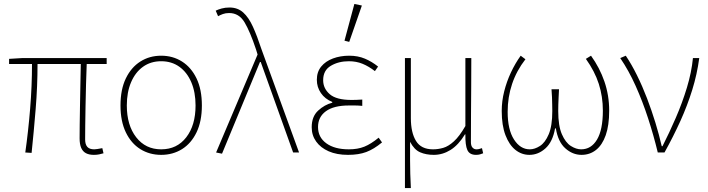

<svg xmlns="http://www.w3.org/2000/svg" viewBox="-20 -772 3582 972"><path d="M455 12Q431 12 415 3.5Q399 -5 391 -23.5Q383 -42 383 -72Q383 -97 383.5 -140.5Q384 -184 385 -237.5Q386 -291 387 -346Q388 -401 389 -448H170Q170 -336 160.5 -219.5Q151 -103 140 2L108 0Q123 -105 132.5 -221Q142 -337 142 -448H26V-474L92 -478H520V-448H419Q417 -400 415.5 -344Q414 -288 413 -233.5Q412 -179 411.5 -135Q411 -91 411 -66Q411 -41 422 -28.5Q433 -16 457 -16Q463 -16 472.5 -17.5Q482 -19 498 -22L504 4Q493 7 482 9.5Q471 12 455 12Z M796 12Q737 12 690.5 -17Q644 -46 617 -102Q590 -158 590 -238Q590 -319 617 -375Q644 -431 690.5 -460.5Q737 -490 796 -490Q855 -490 901.5 -460.5Q948 -431 975 -375Q1002 -319 1002 -238Q1002 -158 975 -102Q948 -46 901.5 -17Q855 12 796 12ZM796 -16Q876 -16 923 -77Q970 -138 970 -238Q970 -305 948.5 -355.5Q927 -406 888 -434Q849 -462 796 -462Q743 -462 704 -434Q665 -406 643.5 -355.5Q622 -305 622 -238Q622 -138 669.5 -77Q717 -16 796 -16Z M1104 6 1074 0 1284 -496 1276 -522Q1246 -612 1218 -659Q1190 -706 1140 -706Q1122 -706 1108.5 -701Q1095 -696 1084 -690L1072 -718Q1084 -724 1102 -729Q1120 -734 1142 -734Q1183 -734 1211 -709Q1239 -684 1260.5 -636.5Q1282 -589 1304 -522L1494 0H1464L1300 -458H1296Z M1742 12Q1685 12 1644 -6Q1603 -24 1580.5 -55.5Q1558 -87 1558 -128Q1558 -182 1590.5 -212Q1623 -242 1662 -252V-256Q1625 -271 1604.5 -301Q1584 -331 1584 -368Q1584 -408 1606 -435Q1628 -462 1665.5 -476Q1703 -490 1748 -490Q1792 -490 1827.5 -475Q1863 -460 1894 -435L1878 -412Q1847 -436 1815.5 -449Q1784 -462 1746 -462Q1694 -462 1655 -439Q1616 -416 1616 -366Q1616 -324 1649.5 -295Q1683 -266 1760 -266Q1774 -266 1784.5 -266.5Q1795 -267 1814 -268V-236Q1793 -238 1778 -238Q1763 -238 1746 -238Q1670 -238 1630 -209Q1590 -180 1590 -129Q1590 -77 1632 -46.5Q1674 -16 1746 -16Q1791 -16 1824.5 -29.5Q1858 -43 1897 -75L1914 -51Q1873 -17 1834.5 -2.5Q1796 12 1742 12ZM1748 -560 1724 -566 1774 -752 1812 -744Z M2030 180V-478H2060V-174Q2060 -101 2086 -58.5Q2112 -16 2172 -16Q2198 -16 2224 -23.5Q2250 -31 2278 -56.5Q2306 -82 2336 -134V-478H2366Q2366 -406 2365.5 -335.5Q2365 -265 2364.5 -194.5Q2364 -124 2364 -52Q2364 -34 2372 -25Q2380 -16 2392 -16Q2399 -16 2405 -17.5Q2411 -19 2420 -22L2426 4Q2419 7 2410 9.5Q2401 12 2390 12Q2357 12 2346 -12.5Q2335 -37 2336 -92H2334Q2301 -38 2261 -13Q2221 12 2176 12Q2137 12 2107 -1Q2077 -14 2056 -54Q2056 3 2056 39.5Q2056 76 2057 107.5Q2058 139 2060 180Z M2660 12Q2621 12 2589.5 -13Q2558 -38 2539 -87.5Q2520 -137 2520 -210Q2520 -260 2532.5 -309.5Q2545 -359 2566.5 -405Q2588 -451 2616 -490L2640 -472Q2595 -414 2572.5 -347Q2550 -280 2550 -206Q2550 -116 2582 -66Q2614 -16 2662 -16Q2687 -16 2713.5 -33Q2740 -50 2758 -92.5Q2776 -135 2776 -210Q2776 -225 2775.5 -242.5Q2775 -260 2774.5 -280Q2774 -300 2772 -320H2810Q2809 -300 2808 -280Q2807 -260 2806.5 -242.5Q2806 -225 2806 -210Q2806 -135 2824.5 -92.5Q2843 -50 2870 -33Q2897 -16 2922 -16Q2973 -16 3002.5 -65.5Q3032 -115 3032 -212Q3032 -283 3011.5 -347Q2991 -411 2946 -474L2972 -490Q3016 -429 3040 -359Q3064 -289 3064 -212Q3064 -137 3046.5 -87.5Q3029 -38 2997.5 -13Q2966 12 2924 12Q2879 12 2842 -21Q2805 -54 2794 -122H2790Q2778 -54 2741.5 -21Q2705 12 2660 12Z M3310 0Q3289 -87 3261 -173Q3233 -259 3198 -337Q3163 -415 3120 -478L3148 -490Q3177 -447 3204.5 -391.5Q3232 -336 3255.5 -274.5Q3279 -213 3298 -151Q3317 -89 3330 -32H3334Q3368 -99 3401 -175Q3434 -251 3457.5 -328.5Q3481 -406 3488 -478H3520Q3509 -396 3484.5 -317Q3460 -238 3424.5 -159.5Q3389 -81 3344 0Z"/></svg>

Font: Source Sans 3 Variable
Style: Regular
Weight: 200
Designer: Paul D. Hunt
Foundry: Adobe Systems Incorporated
Version: Version 3.026